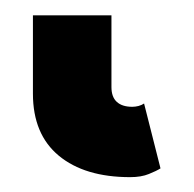

<svg xmlns="http://www.w3.org/2000/svg" viewBox="-20 6 258 256"><path d="M172.1 144Q169.1 146.1 164.7 147.3Q160.4 148.4 156.4 148.4Q142.8 148.4 135.7 141.8Q128.6 135.3 128.6 122.1V78.2V43.8V26.4H23.9V49.1V85.1V130.9Q23.9 185 58.4 213.6Q93 242.2 153.5 242.2Q168.3 242.2 178.5 238Q188.7 233.9 194 230.5Z"/></svg>

Font: Giphurs SC
Style: Regular
Weight: 400
Version: Version 0.920